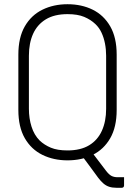

<svg xmlns="http://www.w3.org/2000/svg" viewBox="-20 -740 640 910"><path d="M400 -39Q421 -12 441.5 15.5Q462 43 483 70Q497 88 509 94Q521 100 538 100Q545 100 549.5 100Q554 100 558 100H568Q568 110 568 119.5Q568 129 568 139Q568 144 565 147Q562 150 557 150Q551 150 544.5 150Q538 150 532 150Q512 150 497 145Q482 140 469.5 129Q457 118 445 102Q424 73 402.5 44Q381 15 360 -13ZM300 -720Q367 -720 419.5 -694Q472 -668 502.5 -615Q533 -562 533 -481V-219Q533 -138 502.5 -85Q472 -32 419.5 -6Q367 20 300 20Q234 20 181 -6Q128 -32 97.5 -85Q67 -138 67 -219V-481Q67 -562 97.5 -615Q128 -668 181 -694Q234 -720 300 -720ZM117 -224Q117 -179 129.5 -139.5Q142 -100 168 -74Q190 -53 221 -40Q252 -27 300 -27Q362 -27 402.5 -51.5Q443 -76 463 -120.5Q483 -165 483 -224V-476Q483 -506 477.5 -534Q472 -562 461 -585.5Q450 -609 432 -626Q410 -647 379 -660Q348 -673 300 -673Q238 -673 197.5 -648.5Q157 -624 137 -580Q117 -536 117 -476Z"/></svg>

Font: Recursive Monospace Light
Style: Regular
Weight: 300
Version: Version 1.047